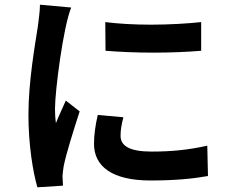

<svg xmlns="http://www.w3.org/2000/svg" viewBox="-20 -761 996 817"><path d="M428 -667 429 -545C489 -540 561 -537 633 -537C706 -537 778 -540 836 -545V-667C781 -661 701 -656 622 -656C552 -656 482 -660 428 -667ZM396 -272C386 -228 380 -188 380 -149C380 -53 457 7 620 7C728 7 804 -1 865 -12L862 -141C780 -123 710 -116 625 -116C530 -116 493 -141 493 -183C493 -208 497 -231 505 -262ZM150 -741C150 -711 144 -675 141 -648C130 -576 101 -416 101 -273C101 -145 120 -30 139 36L248 29C247 15 247 0 246 -11C246 -20 249 -41 251 -54C261 -105 293 -207 319 -287L260 -333C247 -302 231 -271 218 -237C215 -257 214 -280 214 -298C214 -374 249 -647 283 -729Z"/></svg>

Font: Kinto Sans
Style: Bold
Weight: 700
Designer: Authors: Ryoko NISHIZUKA  (kana & ideographs); Paul D. Hunt (Latin, Greek & Cyrillic); Wenlong ZHANG  (bopomofo); Sandol
Foundry: Adobe Systems Incorporated, ookami Inc.
Version: Version 0.001